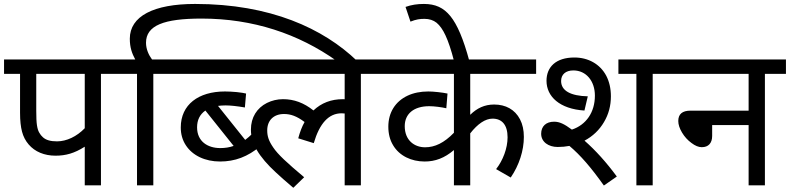

<svg xmlns="http://www.w3.org/2000/svg" viewBox="-20 -916 3905 949"><path d="M583 -622.1H0V-550.8H79.1V-358.4C79.1 -319.8 82.5 -289.1 88.9 -265.1C95.2 -241.2 106 -220.2 121.6 -202.1C152.3 -166 199.2 -146.5 254.4 -146.5C304.7 -146.5 347.7 -158.2 398.9 -190.9V0H479V-550.8H583ZM398.9 -550.8V-282.2C359.4 -241.2 309.1 -217.3 261.7 -217.3C230 -217.3 207.5 -223.6 192.4 -237.3C185.1 -243.7 178.7 -251.5 173.8 -260.7C168.5 -269.5 165 -281.7 162.6 -297.4C160.2 -313 159.2 -336.9 159.2 -368.7V-550.8Z M1745.1 -614.7C1578.6 -774.9 1316.9 -896.5 944.3 -896.5C739.3 -896.5 621.6 -835.9 621.6 -724.6C621.6 -681.2 632.3 -651.9 648.4 -622.1H568.4V-550.8H657.2V0H737.8V-550.8H841.8V-622.1H731.4C715.3 -643.6 701.7 -672.9 701.7 -704.6C701.7 -790.5 790.5 -824.2 976.1 -824.2C1230.5 -824.2 1455.1 -749 1644.5 -614.7Z M1243.2 -550.8V-622.1H827.1V-550.8ZM1228.5 -256.3C1214.8 -243.2 1202.6 -232.4 1191.9 -224.6L1057.6 -392.6C1068.8 -394 1081.5 -395 1094.7 -395C1119.1 -395 1150.9 -391.6 1190.4 -384.8L1196.3 -453.6C1187 -456.1 1171.9 -458.5 1149.9 -460.9C1127.9 -462.9 1108.4 -463.9 1091.8 -463.9C960.9 -463.9 873.5 -398.9 873.5 -286.1C873.5 -252.9 881.8 -223.6 898.4 -198.2C931.6 -147 993.7 -117.7 1067.9 -117.7C1140.6 -117.7 1204.6 -141.1 1266.6 -193.4ZM1134.8 -194.8C1114.3 -187.5 1092.3 -184.1 1068.8 -184.1C1005.9 -184.1 954.1 -217.3 954.1 -286.6C954.1 -322.8 967.8 -350.6 995.1 -369.6Z M1674.8 -425.8C1616.7 -425.8 1568.4 -407.2 1529.3 -370.1C1481.9 -407.7 1433.6 -425.8 1378.9 -425.8C1350.6 -425.8 1324.2 -419.4 1299.3 -407.2C1250 -382.3 1220.2 -335.9 1220.2 -275.4C1220.2 -240.7 1229.5 -209 1249.5 -174.3C1259.3 -157.2 1272.5 -139.2 1288.6 -120.1C1304.7 -101.1 1323.2 -82.5 1343.8 -63.5C1363.8 -44.4 1392.6 -19.5 1429.7 12.2L1483.4 -40C1398.9 -110.8 1353 -153.3 1330.6 -187C1307.6 -220.2 1300.8 -243.7 1300.8 -271.5C1300.8 -320.8 1332.5 -352.5 1383.8 -352.5C1416.5 -352.5 1446.3 -342.3 1485.4 -313C1472.7 -290.5 1462.4 -263.7 1454.1 -232.4L1530.8 -208.5C1559.6 -306.2 1604.5 -356 1668.5 -356C1675.8 -356 1680.7 -355.5 1683.6 -355V0H1763.7V-550.8H1867.7V-622.1H1174.8V-550.8H1683.6V-425.3C1682.1 -425.8 1680.7 -425.8 1679.2 -425.8Z M1853 -622.1V-550.8H2223.6V-259.8C2174.8 -209.5 2129.4 -188 2081.1 -188C2028.3 -188 1980.5 -222.2 1980.5 -292.5C1980.5 -353.5 2025.4 -391.1 2101.6 -391.1C2126.5 -391.1 2163.1 -386.2 2186 -380.9L2191.9 -453.6C2167.5 -459 2121.6 -463.9 2097.2 -463.9C2058.6 -463.9 2023.9 -457 1994.1 -442.9C1934.1 -414.6 1899.4 -359.9 1899.4 -290C1899.4 -254.9 1907.2 -224.1 1922.9 -198.2C1954.1 -145.5 2013.2 -117.7 2079.1 -117.7C2131.3 -117.7 2177.2 -134.8 2223.6 -174.3V0H2304.2V-256.8C2341.3 -304.2 2378.9 -329.6 2414.6 -329.6C2461.4 -329.6 2488.8 -298.3 2488.8 -237.3C2488.8 -183.1 2465.8 -123 2432.1 -80.1L2504.4 -38.6C2545.9 -99.6 2569.3 -171.4 2569.3 -239.3C2569.3 -272.9 2563 -301.8 2550.3 -326.2C2524.9 -375 2479 -399.4 2422.4 -399.4C2375 -399.4 2337.4 -381.3 2304.2 -348.6V-550.8H2629.9V-622.1Z M2299.8 -614.7C2270.5 -723.6 2240.2 -794.4 2206.1 -836.4C2171.9 -878.4 2131.8 -896.5 2075.2 -896.5C2041.5 -896.5 2013.7 -892.1 1984.4 -881.8L2008.8 -809.1C2036.6 -820.3 2055.2 -822.8 2078.1 -822.8C2101.6 -822.8 2121.6 -816.4 2137.7 -803.7C2153.8 -790.5 2168.9 -769.5 2182.1 -740.7C2195.8 -711.4 2210 -669.4 2224.1 -614.7Z M2806.6 -275.4C2769 -303.2 2745.6 -314.5 2718.8 -314.5C2679.2 -314.5 2654.8 -292 2654.8 -254.9C2654.8 -214.8 2690.4 -189.5 2736.8 -189.5C2756.8 -189.5 2776.4 -191.4 2794.4 -194.8C2848.6 -149.4 2900.9 -88.9 2964.8 1L3028.8 -43.5C2976.6 -114.3 2923.3 -173.3 2869.1 -220.7C2910.2 -242.7 2942.4 -273.4 2965.3 -312.5C2988.3 -351.1 2999.5 -393.6 2999.5 -439.9C2999.5 -478.5 2991.7 -512.2 2976.6 -541.5C2945.8 -599.6 2887.2 -631.8 2819.3 -631.8C2727.1 -631.8 2681.2 -584.5 2681.2 -516.6C2681.2 -439 2746.1 -377.4 2868.7 -369.6L2885.3 -439.9C2800.8 -441.9 2753.4 -467.3 2753.4 -515.6C2753.4 -547.4 2775.4 -567.9 2814 -567.9C2877 -567.9 2920.4 -515.6 2920.4 -443.4C2920.4 -361.3 2877.4 -298.8 2806.6 -275.4ZM3310.1 -622.1H3036.6V-550.8H3125.5V0H3206.1V-550.8H3310.1Z M3680.2 -550.8V-369.1H3393.1C3352.5 -369.1 3332.5 -352.1 3332.5 -317.9C3332.5 -300.3 3338.9 -281.2 3351.1 -260.7C3363.3 -240.2 3378.9 -223.1 3397.5 -209.5C3416 -195.3 3433.1 -188.5 3448.7 -188.5C3481.4 -188.5 3500 -208.5 3500 -244.1V-297.9H3680.2V0H3760.7V-550.8H3864.7V-622.1H3295.4V-550.8Z"/></svg>

Font: Noto Reveo Sans
Style: Regular
Weight: 400
Designer: Monotype Design team
Foundry: Monotype Imaging Inc.
Version: Version 1.04